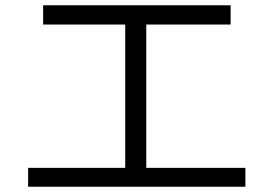

<svg xmlns="http://www.w3.org/2000/svg" viewBox="-20 -731 1040 730"><path d="M144 -710.9H856.9V-637.7H536.1V-92.8H913.1V-21H86.9V-92.8H456.1V-637.7H144Z"/></svg>

Font: BIZ UDGothic
Style: Regular
Weight: 400
Monospace: yes
Designer: TypeBank Co., Ltd.
Foundry: Morisawa Inc.
Version: Version 1.05